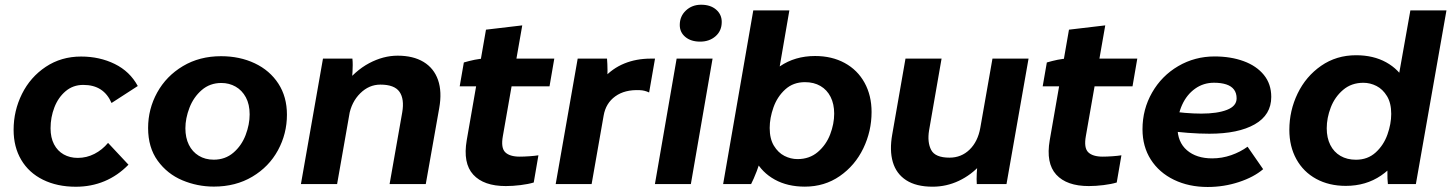

<svg xmlns="http://www.w3.org/2000/svg" viewBox="-20 -763 6017 796"><path d="M36.4 -224.8Q36.4 -303.8 71.1 -373.6Q105.8 -443.4 169.8 -486Q233.8 -528.6 316.2 -528.6Q393 -528.6 455.7 -497.8Q518.4 -467 551.2 -406.4L442.4 -336Q426.4 -373.2 397.4 -392.1Q368.4 -411 325.2 -411Q282.8 -411 252.1 -385Q221.4 -359 205.5 -317.9Q189.6 -276.8 189.6 -231.2Q189.6 -192.4 204 -164.8Q218.4 -137.2 244 -122.8Q269.6 -108.4 302.2 -108.4Q339 -108.4 371.4 -125Q403.8 -141.6 428 -170.6L512.6 -80.2Q468 -34.6 413.1 -11.7Q358.2 11.2 294.4 11.2Q217 11.2 158.3 -17.8Q99.6 -46.8 68 -100.3Q36.4 -153.8 36.4 -224.8Z M594 -232.4Q594 -311.2 631.7 -379.5Q669.4 -447.8 738.3 -488.9Q807.2 -530 896.4 -530Q974 -530 1036.3 -500.5Q1098.6 -471 1134.1 -416.3Q1169.6 -361.6 1169.6 -287.6Q1169.6 -208.6 1132.4 -140.1Q1095.2 -71.6 1026.1 -30.5Q957 10.6 866.6 10.6Q798.2 10.6 735.9 -15.6Q673.6 -41.8 633.8 -96.6Q594 -151.4 594 -232.4ZM1015 -288.8Q1015 -330.4 999.2 -359.6Q983.4 -388.8 956.7 -403.9Q930 -419 897.8 -419Q850.2 -419 816.3 -389.6Q782.4 -360.2 765.5 -316.3Q748.6 -272.4 748.6 -231.2Q748.6 -192 763 -162.8Q777.4 -133.6 804.1 -117.3Q830.8 -101 866.2 -101Q913.8 -101 947.7 -130.1Q981.6 -159.2 998.3 -203.1Q1015 -247 1015 -288.8Z M1319 -520H1441Q1442.4 -507 1442.3 -493.3Q1442.2 -479.6 1441.4 -464.8Q1440.8 -449.6 1438.4 -423L1448 -400.6L1377.6 0H1227.6ZM1628.4 -532.2Q1693.2 -532.2 1736.1 -506.2Q1779 -480.2 1796 -431.5Q1813 -382.8 1801 -315L1745.2 0H1595.2L1647.6 -297.2Q1657 -352.6 1636.2 -382.4Q1615.4 -412.2 1557 -412.2Q1510 -412.2 1473.6 -376.3Q1437.2 -340.4 1427.2 -284.4L1402 -405Q1451.6 -469.8 1510.4 -501Q1569.2 -532.2 1628.4 -532.2Z M1915 -181.8 1994.8 -640 2145.2 -657.8 2064.8 -199Q2056 -150.2 2074.5 -131.9Q2093 -113.6 2134.8 -113.6Q2152.4 -113.6 2175 -115.2Q2197.6 -116.8 2212.2 -119.2L2192.8 -6.4Q2170.4 0.4 2138.1 4.4Q2105.8 8.4 2077 8.4Q1985.4 8.4 1942 -39Q1898.6 -86.4 1915 -181.8ZM1989 -520H2278L2258.2 -405H1885.8L1903 -504Q1924.6 -510.4 1947.8 -515.2Q1971 -520 1989 -520Z M2375 -520H2496.6Q2498.4 -498.6 2498.6 -472.4Q2498.8 -446.2 2497 -427L2481.8 -438.4Q2518.6 -479.4 2568.3 -499.7Q2618 -520 2678 -520H2695.6L2671.2 -379.6Q2652.2 -388.6 2632.6 -389.2Q2570.6 -392.2 2531 -363.7Q2491.4 -335.2 2482.6 -283.8L2432.8 0H2283.8Z M2785.2 -520H2934.2L2844.2 0H2695.2ZM2798.2 -659.4Q2798.2 -695.6 2823.7 -719.5Q2849.2 -743.4 2886.8 -743.4Q2925.6 -743.4 2948.9 -723.2Q2972.2 -703 2972.2 -672Q2972.2 -635.2 2946.6 -612.8Q2921 -590.4 2882.8 -590.4Q2844.6 -590.4 2821.4 -609.7Q2798.2 -629 2798.2 -659.4Z M3103 -720H3252.6L3199.6 -412.4L3177.4 -412.4L3134 -107.8Q3130.6 -87.6 3117.3 -53.3Q3104 -19 3094 0H2978ZM3082.8 -218.6Q3082.8 -302.4 3116.6 -373.8Q3150.4 -445.2 3213.2 -488Q3276 -530.8 3359.2 -530.8Q3429 -530.8 3482.1 -501.8Q3535.2 -472.8 3564.3 -420Q3593.4 -367.2 3593.4 -298.6Q3593.4 -219 3559.1 -147.9Q3524.8 -76.8 3461.6 -33Q3398.4 10.8 3316.8 10.8Q3245 10.8 3192 -18.5Q3139 -47.8 3110.9 -100.1Q3082.8 -152.4 3082.8 -218.6ZM3438.4 -292Q3438.4 -331.6 3423.6 -361.1Q3408.8 -390.6 3381.5 -406.5Q3354.2 -422.4 3317.2 -422.4Q3268.6 -422.4 3235.5 -392.3Q3202.4 -362.2 3186.7 -317.9Q3171 -273.6 3171 -232.4Q3171 -187.6 3188.5 -158.8Q3206 -130 3232.1 -116.7Q3258.2 -103.4 3286.4 -103.4Q3336 -103.4 3370.5 -132.8Q3405 -162.2 3421.7 -205.8Q3438.4 -249.4 3438.4 -292Z M3679.2 -206.4 3734 -520H3883.6L3831.8 -222.6Q3823.8 -173.2 3840.5 -141.3Q3857.2 -109.4 3916.4 -109.4Q3965.4 -109.4 3999.7 -142.7Q4034 -176 4044.2 -233.2L4094.6 -520H4244.2L4152.8 0H4029.6Q4028.2 -18.8 4029.5 -44.7Q4030.8 -70.6 4033.8 -88.2L4046.6 -82Q4007 -37.8 3955.4 -13.4Q3903.8 11 3846.4 11Q3778.6 11 3737.2 -15.7Q3695.8 -42.4 3681.5 -91.1Q3667.2 -139.8 3679.2 -206.4Z M4332 -181.8 4411.8 -640 4562.2 -657.8 4481.8 -199Q4473 -150.2 4491.5 -131.9Q4510 -113.6 4551.8 -113.6Q4569.4 -113.6 4592 -115.2Q4614.6 -116.8 4629.2 -119.2L4609.8 -6.4Q4587.4 0.4 4555.1 4.4Q4522.8 8.4 4494 8.4Q4402.4 8.4 4359 -39Q4315.6 -86.4 4332 -181.8ZM4406 -520H4695L4675.2 -405H4302.8L4320 -504Q4341.6 -510.4 4364.8 -515.2Q4388 -520 4406 -520Z M4716.6 -227.2Q4716.6 -309.8 4756.4 -379.3Q4796.2 -448.8 4864.8 -488.9Q4933.4 -529 5015.6 -529Q5082.4 -529 5135.8 -509.5Q5189.2 -490 5219.8 -452.4Q5250.4 -414.8 5250.4 -361.2Q5250.4 -286.6 5182 -247.6Q5113.6 -208.6 4993.8 -208.6Q4911.4 -208.6 4804.2 -223L4816.4 -304.2Q4897 -292 4960.6 -292Q5027 -292 5066.9 -307.6Q5106.8 -323.2 5106.8 -355.2Q5106.8 -377 5096 -391.5Q5085.2 -406 5064 -413Q5042.8 -420 5013.2 -420Q4969.2 -420 4934.7 -395.4Q4900.2 -370.8 4880.9 -328.4Q4861.6 -286 4861.6 -235.8Q4861.6 -174 4900.8 -140.2Q4940 -106.4 5005.6 -106.4Q5046.2 -106.4 5084.3 -119.7Q5122.4 -133 5152.2 -154.8L5216.8 -61.6Q5178.2 -28.6 5116.1 -8.2Q5054 12.2 4986.8 12.2Q4908.8 12.2 4847.2 -17.6Q4785.6 -47.4 4751.1 -101.4Q4716.6 -155.4 4716.6 -227.2Z M5736 -112 5793.8 -407.6H5771.6L5827.2 -720H5976.8L5850 0H5734Q5731.6 -17.6 5731.9 -54.1Q5732.2 -90.6 5736 -112ZM5836 -304.6Q5836 -220.8 5802.2 -149.4Q5768.4 -78 5705.6 -35.2Q5642.8 7.6 5559.6 7.6Q5489.8 7.6 5436.7 -21.4Q5383.6 -50.4 5354.5 -103.2Q5325.4 -156 5325.4 -224.6Q5325.4 -304.2 5359.7 -375.3Q5394 -446.4 5457.2 -490.2Q5520.4 -534 5602 -534Q5673.8 -534 5726.8 -504.7Q5779.8 -475.4 5807.9 -423.1Q5836 -370.8 5836 -304.6ZM5480.4 -231.2Q5480.4 -191.6 5495.2 -162.1Q5510 -132.6 5537.3 -116.7Q5564.6 -100.8 5601.6 -100.8Q5650.2 -100.8 5683.3 -130.9Q5716.4 -161 5732.1 -205.3Q5747.8 -249.6 5747.8 -290.8Q5747.8 -335.6 5730.3 -364.4Q5712.8 -393.2 5686.7 -406.5Q5660.6 -419.8 5632.4 -419.8Q5582.8 -419.8 5548.3 -390.4Q5513.8 -361 5497.1 -317.4Q5480.4 -273.8 5480.4 -231.2Z"/></svg>

Font: Fixel Italic Variable Display Thin
Style: Italic
Weight: 100
Italic angle: -10°
Designer: AlfaBravo + MacPaw
Foundry: Kyrylo Tkachov, Marchela Mozhyna, Serhii Makarenko, Maria Weinstein, Zakhar Kryvoshyya
Version: Version 1.210;Glyphs 3.2 (3217)